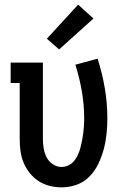

<svg xmlns="http://www.w3.org/2000/svg" viewBox="-20 -800 540 828"><path d="M246 8Q220 8 194 1.5Q168 -5 146.5 -19Q125 -33 108.5 -53.5Q92 -74 82 -98Q72 -122 68.5 -148Q65 -174 65 -200V-442H26V-530H165V-200Q165 -180 168.5 -159.5Q172 -139 181 -121.5Q190 -104 207.5 -92Q225 -80 245 -80Q261 -80 275.5 -87Q290 -94 300 -106.5Q310 -119 316.5 -133.5Q323 -148 327 -163.5Q331 -179 334 -194.5Q337 -210 339 -225.5Q341 -241 342 -257Q343 -273 343 -289Q343 -348 333 -406Q323 -464 305 -521L401 -547Q421 -484 432 -419.5Q443 -355 443 -289Q443 -256 439.5 -222.5Q436 -189 427.5 -157Q419 -125 404.5 -94.5Q390 -64 366.5 -39.5Q343 -15 311 -3.5Q279 8 246 8ZM235 -587 182 -633 317 -780 383 -720Z"/></svg>

Font: Iosevka Slab Semibold
Style: Regular
Weight: 600
Monospace: yes
Designer: Belleve Invis
Foundry: Belleve Invis
Version: Version 11.1.1; ttfautohint (v1.8.3)